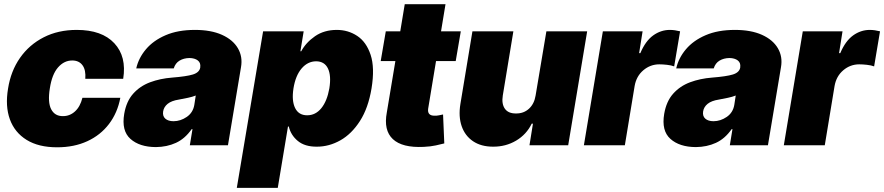

<svg xmlns="http://www.w3.org/2000/svg" viewBox="-20 -696 4237 920"><path d="M253.9 9.8Q165 9.8 107.7 -25.6Q50.3 -61 27.3 -124.3Q4.4 -187.5 18.6 -271.5Q31.7 -355.5 75.9 -418.7Q120.1 -481.9 189.5 -517.3Q258.8 -552.7 347.7 -552.7Q468.3 -552.7 527.8 -488.8Q587.4 -424.8 570.3 -318.4H388.7Q392.1 -360.8 375.2 -383.5Q358.4 -406.2 326.2 -406.2Q287.1 -406.2 258.1 -373Q229 -339.8 218.8 -272.5Q208 -205.6 225.3 -172.4Q242.7 -139.2 281.2 -139.6Q314 -139.2 339.1 -161.9Q364.3 -184.6 375 -227.5H556.6Q543 -155.3 502.2 -101.8Q461.4 -48.3 398.2 -19.3Q335 9.8 253.9 9.8Z M726.6 8.8Q648.4 8.3 605 -30.5Q561.5 -69.3 575.2 -150.4Q585.4 -210.4 618.2 -247.1Q650.9 -283.7 699.2 -301.8Q747.6 -319.8 804.7 -324.2Q873.5 -329.6 904.3 -339.1Q935.1 -348.6 939.5 -372.1V-374Q942.4 -395 928 -406.2Q913.6 -417.5 887.7 -418Q860.4 -417.5 840.3 -405.5Q820.3 -393.6 812.5 -368.2H632.8Q644 -418 679.4 -460Q714.8 -502 773.7 -527.3Q832.5 -552.7 914.1 -552.7Q991.2 -552.7 1043.7 -529.1Q1096.2 -505.4 1119.9 -464.8Q1143.6 -424.3 1134.8 -374L1072.3 0H889.6L902.3 -77.1H898.4Q866.2 -31.2 823 -11.5Q779.8 8.3 726.6 8.8ZM811.5 -115.2Q844.7 -115.2 874.8 -135.7Q904.8 -156.2 911.1 -193.4L918 -238.3Q901.9 -231.9 881.1 -227.5Q860.4 -223.1 836.9 -218.8Q801.8 -213.4 783.4 -198.5Q765.1 -183.6 761.7 -162.1Q758.3 -139.6 772.2 -127.4Q786.1 -115.2 811.5 -115.2Z M1114.7 204.1 1240.7 -545.9H1435.1L1419.4 -450.2H1423.3Q1445.8 -492.2 1489.5 -522.5Q1533.2 -552.7 1594.2 -552.7Q1647.9 -552.7 1691.7 -523.9Q1735.4 -495.1 1755.9 -433.3Q1776.4 -371.6 1760.3 -272.5Q1744.6 -178.2 1704.8 -116.2Q1665 -54.2 1611.1 -23.7Q1557.1 6.8 1498.5 6.8Q1440.9 7.3 1407.2 -20.5Q1373.5 -48.3 1363.8 -89.8H1359.9L1311 204.1ZM1451.7 -143.6Q1492.2 -143.6 1519.8 -177.7Q1547.4 -211.9 1558.1 -272.5Q1567.9 -333.5 1551.5 -367.7Q1535.2 -401.9 1494.6 -402.3Q1454.1 -401.9 1425 -367.7Q1396 -333.5 1386.2 -272.5Q1377 -213.4 1394 -178.5Q1411.1 -143.6 1451.7 -143.6Z M2188 -545.9 2163.6 -403.3H2069.3L2031.7 -175.8Q2026.4 -141.1 2063 -141.6Q2071.8 -141.1 2084.2 -143.6Q2096.7 -146 2103 -147.5L2108.9 -8.8Q2093.8 -4.9 2068.6 0.7Q2043.5 6.3 2010.3 7.8Q1907.2 12.7 1862.3 -29.5Q1817.4 -71.8 1833.5 -157.2L1874.5 -403.3H1804.2L1828.6 -545.9H1897.9L1919.4 -675.8H2114.7L2093.3 -545.9Z M2546.4 -238.3 2598.1 -545.9H2793.5L2702.6 0H2517.1L2533.7 -103.5H2527.8Q2502.9 -51.8 2453.1 -22.2Q2403.3 7.3 2342.3 6.8Q2285.2 6.8 2246.6 -19.3Q2208 -45.4 2192.1 -91.6Q2176.3 -137.7 2186 -197.3L2243.7 -545.9H2439.9L2389.2 -238.3Q2382.8 -198.2 2399.2 -175Q2415.5 -151.9 2452.6 -152.3Q2489.3 -151.9 2514.6 -175Q2540 -198.2 2546.4 -238.3Z M2777.8 0 2868.7 -545.9H3059.1L3042.5 -441.4H3048.3Q3072.8 -499.5 3109.6 -526.1Q3146.5 -552.7 3189.9 -552.7Q3202.6 -552.7 3214.6 -550.8Q3226.6 -548.8 3238.8 -545.9L3210.4 -377.9Q3196.3 -383.3 3175.5 -385.5Q3154.8 -387.7 3139.2 -387.7Q3096.2 -387.7 3062.7 -359.4Q3029.3 -331.1 3021 -284.2L2974.1 0Z M3314 8.8Q3235.8 8.3 3192.4 -30.5Q3148.9 -69.3 3162.6 -150.4Q3172.9 -210.4 3205.6 -247.1Q3238.3 -283.7 3286.6 -301.8Q3335 -319.8 3392.1 -324.2Q3460.9 -329.6 3491.7 -339.1Q3522.5 -348.6 3526.9 -372.1V-374Q3529.8 -395 3515.4 -406.2Q3501 -417.5 3475.1 -418Q3447.8 -417.5 3427.7 -405.5Q3407.7 -393.6 3399.9 -368.2H3220.2Q3231.4 -418 3266.8 -460Q3302.2 -502 3361.1 -527.3Q3419.9 -552.7 3501.5 -552.7Q3578.6 -552.7 3631.1 -529.1Q3683.6 -505.4 3707.3 -464.8Q3731 -424.3 3722.2 -374L3659.7 0H3477.1L3489.7 -77.1H3485.8Q3453.6 -31.2 3410.4 -11.5Q3367.2 8.3 3314 8.8ZM3398.9 -115.2Q3432.1 -115.2 3462.2 -135.7Q3492.2 -156.2 3498.5 -193.4L3505.4 -238.3Q3489.3 -231.9 3468.5 -227.5Q3447.8 -223.1 3424.3 -218.8Q3389.2 -213.4 3370.8 -198.5Q3352.5 -183.6 3349.1 -162.1Q3345.7 -139.6 3359.6 -127.4Q3373.5 -115.2 3398.9 -115.2Z M3735.8 0 3826.7 -545.9H4017.1L4000.5 -441.4H4006.3Q4030.8 -499.5 4067.6 -526.1Q4104.5 -552.7 4147.9 -552.7Q4160.6 -552.7 4172.6 -550.8Q4184.6 -548.8 4196.8 -545.9L4168.5 -377.9Q4154.3 -383.3 4133.5 -385.5Q4112.8 -387.7 4097.2 -387.7Q4054.2 -387.7 4020.8 -359.4Q3987.3 -331.1 3979 -284.2L3932.1 0Z"/></svg>

Font: Inter Tight Black
Style: Italic
Weight: 900
Italic angle: -9.39999°
Designer: Rasmus Andersson
Foundry: rsms
Version: Version 3.004; ttfautohint (v1.8.4.7-5d5b)